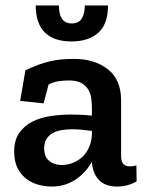

<svg xmlns="http://www.w3.org/2000/svg" viewBox="-20 -674 537 704"><path d="M73 -416Q98 -428 119.5 -436Q141 -444 162 -449Q183 -454 204.5 -456Q226 -458 252 -458Q327 -458 375.5 -420Q424 -382 424 -306V-104Q424 -82 432 -73Q440 -64 457 -64Q462 -64 468.5 -65Q475 -66 480 -68L481 -9Q448 10 409 10Q366 10 343 -14Q320 -38 317 -79V-81Q307 -63 293 -47Q279 -31 260.5 -18Q242 -5 219.5 2.5Q197 10 170 10Q146 10 121.5 3.5Q97 -3 77 -18Q57 -33 44.5 -57.5Q32 -82 32 -118Q32 -160 50.5 -186.5Q69 -213 98.5 -228Q128 -243 165.5 -248.5Q203 -254 241 -254Q261 -254 280.5 -253Q300 -252 317 -250V-275Q317 -295 314.5 -313.5Q312 -332 303 -346.5Q294 -361 277.5 -370Q261 -379 233 -379Q212 -379 193.5 -376Q175 -373 158 -364L140 -295L54 -304ZM376 -654Q376 -585 340 -553.5Q304 -522 242 -522Q178 -522 144.5 -555Q111 -588 111 -654H196Q196 -588 243 -588Q269 -588 280 -606.5Q291 -625 291 -654ZM317 -194Q300 -196 282 -198Q264 -200 245 -200Q225 -200 206.5 -197Q188 -194 173.5 -186Q159 -178 150.5 -164.5Q142 -151 142 -130Q142 -100 160 -84.5Q178 -69 207 -69Q226 -69 245 -76Q264 -83 279.5 -96.5Q295 -110 305 -130.5Q315 -151 317 -178Z"/></svg>

Font: Zilla Slab SemiBold
Style: Regular
Weight: 600
Designer: Typotheque.com
Foundry: Typotheque type foundry
Version: Version 1.1; 2017